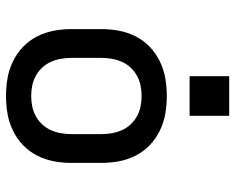

<svg xmlns="http://www.w3.org/2000/svg" viewBox="-92 -684 784 640"><g transform="rotate(90 300.0 -364.0)"><path d="M300 8Q270 8 241 3Q212 -2 185 -15Q158 -28 136.5 -48.5Q115 -69 101.5 -95.5Q88 -122 82.5 -151Q77 -180 77 -210V-310Q77 -340 82.5 -369Q88 -398 101.5 -424.5Q115 -451 136.5 -471.5Q158 -492 185 -505Q212 -518 241 -523Q270 -528 300 -528Q330 -528 359 -523Q388 -518 415 -505Q442 -492 463.5 -471.5Q485 -451 498.5 -424.5Q512 -398 517.5 -369Q523 -340 523 -310V-210Q523 -180 517.5 -151Q512 -122 498.5 -95.5Q485 -69 463.5 -48.5Q442 -28 415 -15Q388 -2 359 3Q330 8 300 8ZM300 -76Q318 -76 335 -79.5Q352 -83 367.5 -91.5Q383 -100 395 -113Q407 -126 414 -142Q421 -158 424 -175Q427 -192 427 -210V-310Q427 -328 424 -345Q421 -362 414 -378Q407 -394 395 -407Q383 -420 367.5 -428.5Q352 -437 335 -440.5Q318 -444 300 -444Q282 -444 265 -440.5Q248 -437 232.5 -428.5Q217 -420 205 -407Q193 -394 186 -378Q179 -362 176 -345Q173 -328 173 -310V-210Q173 -192 176 -175Q179 -158 186 -142Q193 -126 205 -113Q217 -100 232.5 -91.5Q248 -83 265 -79.5Q282 -76 300 -76ZM234 -604V-736H366V-604Z"/></g></svg>

Font: Iosevka SS04 Medium Extended
Style: Regular
Weight: 500
Width: 7
Monospace: yes
Designer: Belleve Invis
Foundry: Belleve Invis
Version: Version 19.0.0; ttfautohint (v1.8.4)